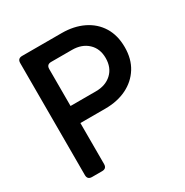

<svg xmlns="http://www.w3.org/2000/svg" viewBox="-170 -884 987 1023"><g transform="rotate(-30 323.0 -372.5)"><path d="M105 0Q77 0 77 -28V-717Q77 -745 105 -745H348Q423 -745 480.5 -717Q538 -689 570 -637Q602 -585 602 -512Q602 -440 569.5 -388Q537 -336 480 -308Q423 -280 348 -280H195V-28Q195 0 167 0ZM195 -385H351Q411 -385 448 -419.5Q485 -454 485 -513Q485 -571 448 -605.5Q411 -640 351 -640H223Q195 -640 195 -612Z"/></g></svg>

Font: Pitagon Sans Text SemiBold
Style: Regular
Weight: 600
Designer: Travis Tran
Foundry: Pitagon
Version: Version 1.001; ttfautohint (v1.8.4.7-5d5b);gftools[0.9.26]